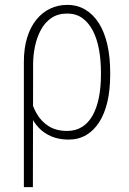

<svg xmlns="http://www.w3.org/2000/svg" viewBox="-20 -558 526 781"><path d="M77.1 203.1V-306.2Q77.1 -362.8 90.8 -406.2Q104.5 -449.7 128.7 -479Q152.8 -508.3 184.8 -523.2Q216.8 -538.1 253.4 -538.1Q294.9 -538.1 327.4 -518.6Q359.9 -499 382.6 -462.9Q405.3 -426.8 416.7 -376.2Q428.2 -325.7 428.2 -263.2V-252.9Q428.2 -192.9 417 -144.5Q405.8 -96.2 384 -61.8Q362.3 -27.3 330.8 -8.8Q299.3 9.8 259.3 9.8Q220.7 9.8 190.2 -2.7Q159.7 -15.1 137.7 -38.3Q115.7 -61.5 102.3 -93.3Q88.9 -125 84.5 -163.6Q84.5 -164.1 89.1 -164.8Q93.8 -165.5 98.1 -166.5Q102.5 -167.5 102.5 -167.5Q110.4 -128.4 129.2 -95.9Q147.9 -63.5 178.5 -44.4Q209 -25.4 252.9 -25.4Q288.1 -25.4 314.2 -42Q340.3 -58.6 357.2 -89.1Q374 -119.6 382.3 -161.4Q390.6 -203.1 390.6 -252.9V-263.2Q390.6 -313.5 382.6 -357.2Q374.5 -400.9 357.4 -433.6Q340.3 -466.3 314.7 -484.6Q289.1 -502.9 253.4 -502.9Q215.3 -502.9 188.7 -484.6Q162.1 -466.3 146 -436Q129.9 -405.8 122.3 -369.4Q114.7 -333 114.7 -296.4L113.8 203.1Z"/></svg>

Font: Roboto Condensed ExtraLight
Style: Regular
Weight: 250
Designer: Christian Robertson
Foundry: Google
Version: Version 3.008; 2023